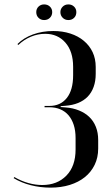

<svg xmlns="http://www.w3.org/2000/svg" viewBox="-20 -850 492 879"><path d="M211.2 9Q259.8 9 299.8 -3.5Q339.8 -16 368.5 -39.1Q397.2 -62.2 413.4 -95.5Q429.5 -128.8 429.5 -170V-209.2Q429.5 -242.5 419 -269Q408.5 -295.5 389.2 -314.1Q370 -332.8 342 -344.2Q314 -355.8 280 -358.2L257.8 -360V-364L280 -365.8Q312 -368.2 337.6 -378.6Q363.2 -389 381.1 -407.2Q399 -425.5 408.6 -452Q418.2 -478.5 418.2 -511.8V-543.2Q418.2 -581.2 403.9 -611.5Q389.5 -641.8 363.6 -663.2Q337.8 -684.8 302.1 -696.4Q266.5 -708 224.2 -708Q173.8 -708 130.9 -692.4Q88 -676.8 59.8 -648.2L64 -644.2Q90 -669 121.8 -682.1Q153.5 -695.2 186.8 -695.2Q244 -695.2 279.4 -654.9Q314.8 -614.5 314.8 -544V-506Q314.8 -437.8 285.8 -401.4Q256.8 -365 206.2 -365H184V-359H206.2Q234 -359 256.2 -349.5Q278.5 -340 293.9 -322Q309.2 -304 317.6 -278Q326 -252 326 -218V-165.5Q326 -89.2 284 -46.1Q242 -3 173.5 -3Q142.5 -3 110 -12Q77.5 -21 45.5 -39.5L42.5 -34.5Q76.8 -13.5 120.5 -2.2Q164.2 9 211.2 9ZM146 -794.5Q146 -778.5 156.4 -768.4Q166.8 -758.2 182 -758.2Q198.2 -758.2 208.6 -768.6Q219 -779 219 -794.5Q219 -809.8 208.5 -819.8Q198 -829.8 182 -829.8Q166.8 -829.8 156.4 -819.8Q146 -809.8 146 -794.5ZM256.5 -794.5Q256.5 -779.2 266.9 -768.8Q277.2 -758.2 293.2 -758.2Q308.8 -758.2 319.1 -768.2Q329.5 -778.2 329.5 -794.5Q329.5 -809.8 319 -819.8Q308.5 -829.8 293.2 -829.8Q277.2 -829.8 266.9 -819.4Q256.5 -809 256.5 -794.5Z"/></svg>

Font: Moniqa Black
Style: Regular
Weight: 900
Designer: Rajesh Rajput
Foundry: Rajesh Rajput
Version: Version 1.000